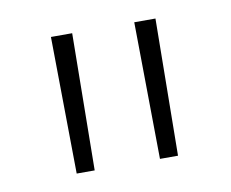

<svg xmlns="http://www.w3.org/2000/svg" viewBox="-45 -835 476 396"><g transform="rotate(-10 193.0 -636.5)"><path d="M127.8 -780 124.4 -493.3H86.7L83.3 -780ZM302.2 -780 298.9 -493.3H261.1L257.8 -780Z"/></g></svg>

Font: Paperlogy 2 ExtraLight
Style: Regular
Weight: 250
Designer: redesigned by Lee Juim, glyphs from Gmarket Sans & Montserrat
Foundry: PT&
Version: Version 1.001